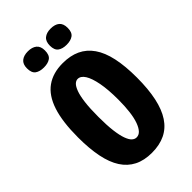

<svg xmlns="http://www.w3.org/2000/svg" viewBox="-257 -940 1042 1042"><g transform="rotate(-45 264.0 -419.0)"><path d="M261 14Q202 14 159.5 -7.5Q117 -29 89.5 -71.5Q62 -114 49 -178.5Q36 -243 36 -329Q36 -449 61 -525Q86 -601 136.5 -637Q187 -673 262 -673Q320 -673 363 -653Q406 -633 435 -591.5Q464 -550 478 -485.5Q492 -421 492 -333Q492 -245 478 -179.5Q464 -114 435.5 -71Q407 -28 363.5 -7Q320 14 261 14ZM261 -104Q279 -104 292.5 -118.5Q306 -133 316 -160.5Q326 -188 331 -228.5Q336 -269 336 -320Q336 -396 326 -448.5Q316 -501 299 -528Q282 -555 259 -555Q246 -555 234.5 -544Q223 -533 213.5 -507.5Q204 -482 198.5 -438.5Q193 -395 193 -329Q193 -265 198.5 -221.5Q204 -178 213.5 -152Q223 -126 235 -115Q247 -104 261 -104ZM348 -728Q317 -728 298.5 -741.5Q280 -755 280 -789Q280 -822 298.5 -837Q317 -852 348 -852Q381 -852 399 -837Q417 -822 417 -789Q417 -755 398.5 -741.5Q380 -728 348 -728ZM174 -728Q142 -728 123.5 -741.5Q105 -755 105 -790Q105 -822 123.5 -837Q142 -852 174 -852Q206 -852 224.5 -837Q243 -822 243 -790Q243 -755 224.5 -741.5Q206 -728 174 -728Z"/></g></svg>

Font: Bricolage Grotesque Condensed ExtraBold
Style: Regular
Weight: 800
Width: 3
Designer: Mathieu Triay
Foundry: Atelier Triay
Version: Version 1.000;gftools[0.9.30]